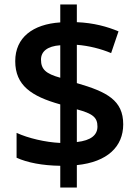

<svg xmlns="http://www.w3.org/2000/svg" viewBox="-20 -779 614 857"><path d="M249 -39V58H323V-42C460 -56 530 -125 530 -224C530 -331 458 -369 323 -408V-579C376 -575 431 -561 476 -542L509 -639C459 -660 398 -677 323 -680V-759H249V-679C127 -671 48 -612 48 -506C48 -398 120 -349 249 -313V-141C183 -144 106 -162 54 -186V-75C102 -53 170 -40 249 -39ZM249 -577V-432C184 -450 163 -470 163 -513C163 -549 191 -573 249 -577ZM323 -145V-291C394 -272 415 -255 415 -214C415 -177 387 -152 323 -145Z"/></svg>

Font: Noto Sans Myanmar UI SemiBold
Style: Regular
Weight: 600
Designer: Monotype Design Team
Foundry: Monotype Imaging Inc.
Version: Version 2.103